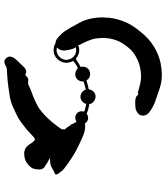

<svg xmlns="http://www.w3.org/2000/svg" viewBox="39 -800 762 880"><g transform="rotate(90 420.0 -360.0)"><path d="M764.6 -261.7Q764.6 -261.7 763.7 -261.7Q779.3 -244.1 779.3 -238.3Q779.3 -237.3 779.3 -236.3Q779.3 -232.4 777.3 -231.4Q775.4 -229.5 770.5 -228.5Q764.6 -226.6 762.7 -224.6Q759.8 -223.6 749 -216.8Q738.3 -210 721.7 -209Q715.8 -208 711.9 -208Q707 -208 702.1 -209Q713.9 -202.1 726.6 -195.3Q739.3 -187.5 746.1 -182.6Q756.8 -173.8 756.8 -159.2Q756.8 -144.5 752.9 -131.8Q749 -120.1 731.4 -105.5Q714.8 -90.8 685.5 -89.8Q656.2 -89.8 641.6 -114.3Q627 -137.7 620.1 -138.7Q613.3 -139.6 604.5 -129.9Q594.7 -120.1 572.3 -100.6Q549.8 -82 528.3 -67.4Q505.9 -53.7 464.8 -36.1Q449.2 -29.3 426.8 -24.4Q403.3 -20.5 379.9 -17.6Q345.7 -12.7 318.4 -11.7Q291 -9.8 291 -9.8Q291 -9.8 273.4 -1Q267.6 1 262.7 1Q252 1 243.2 -11.7Q231.4 -29.3 255.9 -55.7Q280.3 -82 291 -91.8Q302.7 -101.6 312.5 -98.6Q323.2 -94.7 323.2 -94.7Q323.2 -94.7 328.1 -98.6Q333 -103.5 336.9 -106.4Q340.8 -109.4 352.5 -108.4Q364.3 -106.4 371.1 -110.4Q377 -114.3 405.3 -125Q434.6 -134.8 468.8 -153.3Q480.5 -160.2 493.2 -170.9Q505.9 -181.6 518.6 -194.3Q541 -217.8 556.6 -239.3Q573.2 -261.7 573.2 -263.7Q573.2 -266.6 572.3 -269.5Q572.3 -272.5 573.2 -275.4Q569.3 -279.3 564.5 -286.1Q558.6 -293.9 554.7 -301.8Q553.7 -301.8 553.7 -301.8Q553.7 -300.8 552.7 -300.8Q549.8 -308.6 545.9 -316.4Q542 -323.2 537.1 -330.1Q529.3 -324.2 520.5 -324.2Q510.7 -323.2 502.9 -329.1Q494.1 -335 491.2 -344.7Q488.3 -354.5 492.2 -364.3Q483.4 -368.2 474.6 -370.1Q465.8 -373 456.1 -374Q454.1 -364.3 445.3 -356.4Q436.5 -348.6 424.8 -347.7Q413.1 -347.7 403.3 -354.5Q394.5 -361.3 390.6 -372.1Q380.9 -370.1 371.1 -367.2Q362.3 -365.2 353.5 -362.3Q354.5 -353.5 350.6 -344.7Q347.7 -335.9 339.8 -330.1Q328.1 -322.3 315.4 -324.2Q301.8 -326.2 293 -335.9Q282.2 -331.1 274.4 -326.2Q267.6 -320.3 262.7 -317.4Q260.7 -316.4 259.8 -314.5Q259.8 -312.5 260.7 -310.5Q261.7 -307.6 263.7 -304.7Q264.6 -301.8 265.6 -298.8Q272.5 -274.4 258.8 -252.9Q246.1 -231.4 221.7 -225.6Q210 -223.6 198.2 -225.6Q187.5 -227.5 177.7 -233.4Q175.8 -233.4 173.8 -233.4Q171.9 -233.4 170.9 -234.4Q161.1 -235.4 145.5 -251Q128.9 -265.6 121.1 -279.3Q111.3 -293 85 -341.8Q59.6 -387.7 59.6 -452.1Q59.6 -456.1 60.5 -460Q60.5 -497.1 75.2 -538.1Q88.9 -579.1 124 -621.1Q158.2 -664.1 195.3 -685.5Q231.4 -707 267.6 -714.8Q296.9 -720.7 324.2 -720.7Q356.4 -720.7 384.8 -710.9Q437.5 -693.4 453.1 -687.5Q466.8 -681.6 485.4 -669.9Q503.9 -657.2 506.8 -648.4Q508.8 -644.5 509.8 -636.7Q510.7 -629.9 507.8 -623Q503.9 -613.3 494.1 -607.4Q483.4 -600.6 470.7 -599.6Q447.3 -597.7 435.5 -599.6Q423.8 -601.6 420.9 -605.5Q417 -609.4 414.1 -611.3Q412.1 -613.3 408.2 -612.3Q405.3 -610.4 402.3 -611.3Q399.4 -611.3 396.5 -613.3Q394.5 -614.3 361.3 -622.1Q328.1 -629.9 285.2 -620.1Q261.7 -614.3 237.3 -600.6Q213.9 -587.9 193.4 -561.5Q172.9 -536.1 164.1 -510.7Q155.3 -484.4 154.3 -460Q152.3 -415 167 -382.8Q180.7 -351.6 182.6 -349.6Q184.6 -347.7 185.5 -344.7Q186.5 -340.8 186.5 -337.9Q186.5 -337.9 186.5 -337.9Q186.5 -336.9 186.5 -336.9Q187.5 -337.9 189.5 -338.9Q191.4 -338.9 193.4 -339.8Q208 -343.8 221.7 -340.8Q236.3 -336.9 247.1 -328.1Q248 -327.1 250 -327.1Q252 -327.1 252.9 -328.1Q258.8 -331.1 266.6 -336.9Q275.4 -342.8 287.1 -348.6Q284.2 -358.4 287.1 -369.1Q290 -378.9 298.8 -385.7Q310.5 -393.6 325.2 -391.6Q338.9 -389.6 346.7 -377.9Q347.7 -377.9 347.7 -377Q348.6 -376 348.6 -375Q358.4 -377.9 368.2 -380.9Q377.9 -383.8 388.7 -385.7Q388.7 -385.7 388.7 -385.7Q388.7 -385.7 389.6 -385.7Q390.6 -398.4 399.4 -407.2Q408.2 -416 420.9 -417Q434.6 -417 444.3 -409.2Q455.1 -401.4 457 -388.7Q468.8 -386.7 479.5 -383.8Q490.2 -380.9 501 -376Q507.8 -381.8 518.6 -382.8Q528.3 -383.8 536.1 -377.9Q540 -376 542 -373Q544.9 -370.1 545.9 -367.2Q548.8 -369.1 555.7 -369.1Q562.5 -370.1 578.1 -367.2Q588.9 -366.2 617.2 -353.5Q645.5 -340.8 676.8 -324.2Q707 -306.6 732.4 -288.1Q757.8 -270.5 764.6 -261.7ZM226.6 -242.2Q226.6 -242.2 226.6 -242.2Q240.2 -248 248 -260.7Q255.9 -274.4 253.9 -289.1Q250 -310.5 233.4 -321.3Q215.8 -332 196.3 -326.2Q200.2 -322.3 204.1 -311.5Q208 -300.8 210.9 -280.3Q212.9 -267.6 209 -256.8Q205.1 -246.1 197.3 -240.2Q204.1 -238.3 211.9 -238.3Q219.7 -238.3 226.6 -242.2ZM546.9 -341.8Q546.9 -341.8 546.9 -341.8Q546.9 -341.8 546.9 -340.8Q546.9 -340.8 546.9 -340.8Q546.9 -339.8 546.9 -339.8Q546.9 -339.8 546.9 -339.8Q546.9 -340.8 546.9 -340.8Q546.9 -340.8 546.9 -341.8Z"/></g></svg>

Font: No Time for a New Roman
Style: XXL
Weight: 400
Monospace: yes
Designer: Arthur Shnapir
Foundry: Arthur Shnapir
Version: Version_01